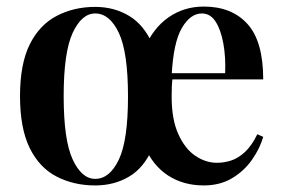

<svg xmlns="http://www.w3.org/2000/svg" viewBox="-20 -551 861 585"><path d="M270 -530Q328 -530 373.5 -502.5Q419 -475 445 -415.5Q471 -356 471 -258Q471 -160 445 -100Q419 -40 373.5 -13Q328 14 270 14Q205 14 152.5 -13Q100 -40 70.5 -100Q41 -160 41 -258Q41 -356 70.5 -415.5Q100 -475 152.5 -502.5Q205 -530 270 -530ZM270 -510Q229 -510 201.5 -451Q174 -392 174 -258Q174 -124 201.5 -65Q229 -6 270 -6Q314 -6 342 -64.5Q370 -123 370 -257Q370 -392 342 -451Q314 -510 270 -510ZM601 -531Q686 -531 734 -478Q782 -425 782 -309H471L470 -328H666Q668 -377 660.5 -418.5Q653 -460 637 -485Q621 -510 595 -510Q560 -510 534 -465.5Q508 -421 503 -320L506 -314Q504 -301 503.5 -286Q503 -271 503 -256Q503 -187 523.5 -142Q544 -97 575.5 -76Q607 -55 641 -55Q663 -55 684.5 -62Q706 -69 726.5 -88Q747 -107 764 -142L782 -134Q772 -99 748 -64.5Q724 -30 687 -8Q650 14 601 14Q539 14 492.5 -16Q446 -46 420 -105.5Q394 -165 394 -251Q394 -342 420.5 -404Q447 -466 494 -498.5Q541 -531 601 -531Z"/></svg>

Font: Playfair Display SemiBold
Style: Regular
Weight: 600
Designer: Claus Eggers Sørensen
Foundry: Claus Eggers Sørensen
Version: Version 1.203